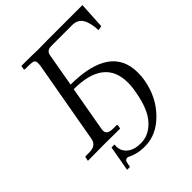

<svg xmlns="http://www.w3.org/2000/svg" viewBox="-235 -770 1088 1088"><g transform="rotate(-45 309.5 -226.0)"><path d="M566 -93Q546 19 471.5 95.5Q397 172 304 172Q268 172 243 165.5Q218 159 205.5 152.5Q193 146 189 146Q176 146 170 155Q168 158 161 194H138L165 42H189Q188 47 188 58Q188 88 208 110Q238 143 301 143Q364 143 414 89Q464 35 484 -83Q491 -118 491 -152Q491 -343 247 -343L199 -71Q199 -69 198.5 -65Q198 -61 198 -60Q198 -27 247 -27H273Q281 -27 279 -19L276 0L273 1Q181 0 145 0L19 1L17 0L21 -19Q21 -27 30 -27H57Q110 -27 119 -71L208 -573Q208 -577 208.5 -583Q209 -589 209 -591Q209 -607 199.5 -612.5Q190 -618 164 -618H134Q125 -618 127 -626L130 -644L133 -646Q177 -646 206.5 -645.5Q236 -645 246 -644.5Q256 -644 260 -644L338 -645H619L610 -485L583 -480Q581 -540 561.5 -573Q542 -606 496 -606H330Q293 -606 288 -573L253 -374Q571 -372 571 -153Q571 -119 566 -93Z"/></g></svg>

Font: Linux Libertine O
Style: Italic
Weight: 400
Italic angle: -12°
Designer: Philipp H. Poll
Foundry: Philipp H. Poll
Version: Version 5.1.6